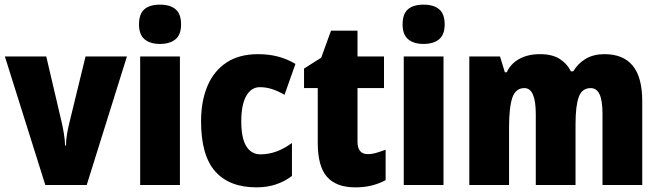

<svg xmlns="http://www.w3.org/2000/svg" viewBox="-20 -796 2836 826"><path d="M175 0 1 -553H179L246 -267Q251 -245 255 -220.5Q259 -196 260 -170H264Q264 -193 268 -217.5Q272 -242 278 -266L348 -553H526L353 0Z M668 -776Q712 -776 735.5 -756Q759 -736 759 -691Q759 -647 735 -627Q711 -607 668 -607Q626 -607 602 -627Q578 -647 578 -691Q578 -736 601 -756Q624 -776 668 -776ZM754 -553V0H583V-553Z M1083 10Q967 10 906 -58.5Q845 -127 845 -274Q845 -361 872.5 -426Q900 -491 954.5 -527Q1009 -563 1090 -563Q1137 -563 1176.5 -552.5Q1216 -542 1251 -521L1204 -388Q1177 -404 1151 -412.5Q1125 -421 1098 -421Q1061 -421 1039.5 -383.5Q1018 -346 1018 -274Q1018 -202 1039.5 -167Q1061 -132 1101 -132Q1170 -132 1236 -181V-39Q1204 -15 1166.5 -2.5Q1129 10 1083 10Z M1562 -133Q1580 -133 1599 -138.5Q1618 -144 1639 -152V-21Q1611 -6 1579.5 2Q1548 10 1508 10Q1427 10 1387 -35Q1347 -80 1347 -182V-417H1288V-501L1362 -548L1404 -664H1518V-553H1632V-417H1518V-187Q1518 -133 1562 -133Z M1802 -776Q1846 -776 1869.5 -756Q1893 -736 1893 -691Q1893 -647 1869 -627Q1845 -607 1802 -607Q1760 -607 1736 -627Q1712 -647 1712 -691Q1712 -736 1735 -756Q1758 -776 1802 -776ZM1888 -553V0H1717V-553Z M2581 -563Q2661 -563 2702 -513.5Q2743 -464 2743 -360V0H2572V-305Q2572 -363 2559.5 -390Q2547 -417 2521 -417Q2484 -417 2470 -379Q2456 -341 2456 -262V0H2285V-305Q2285 -417 2236 -417Q2198 -417 2184 -375.5Q2170 -334 2170 -246V0H1999V-553H2131L2152 -485H2160Q2177 -522 2214 -542.5Q2251 -563 2303 -563Q2356 -563 2388 -542.5Q2420 -522 2436 -489H2446Q2467 -524 2500.5 -543.5Q2534 -563 2581 -563Z"/></svg>

Font: Noto Sans Telugu Condensed Black
Style: Regular
Weight: 900
Width: 3
Designer: Jelle Bosma - Monotype Design Team
Foundry: Monotype Imaging Inc.
Version: Version 2.005; ttfautohint (v1.8.4.7-5d5b)